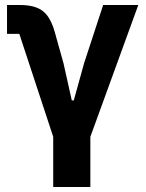

<svg xmlns="http://www.w3.org/2000/svg" viewBox="-20 -545 580 765"><path d="M192 200V0L57 -410H8V-525H60Q119 -525 150 -501.5Q181 -478 198 -418L233 -293L266 -145H274L315 -293L391 -525H531L340 0V200Z"/></svg>

Font: Anuphan
Style: Bold
Weight: 700
Designer: Mike Abbink, Paul van der Laan, Pieter van Rosmalen, Mint Tantisuwanna
Foundry: Bold Monday; Cadson Demak
Version: Version 3.002;hotconv 1.0.109;makeotfexe 2.5.65596